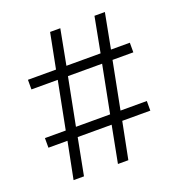

<svg xmlns="http://www.w3.org/2000/svg" viewBox="-128 -812 856 919"><g transform="rotate(-20 300.0 -352.5)"><path d="M91 0 128 -187H31V-236H137L184 -477H50V-526H193L228 -705H280L246 -526H420L454 -705H507L473 -526H569V-477H463L416 -236H550V-187H407L370 0H317L353 -187H180L144 0ZM189 -236H363L410 -477H236Z"/></g></svg>

Font: Nunito Sans 12pt Light
Style: Regular
Weight: 300
Designer: Vernon Adams
Foundry: Vernon Adams
Version: Version 3.101;gftools[0.9.27]